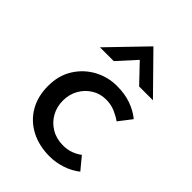

<svg xmlns="http://www.w3.org/2000/svg" viewBox="-200 -755 856 856"><g transform="rotate(45 228.0 -327.0)"><path d="M417 -39Q389 -16 350 -3Q311 10 272 10Q205 10 153.5 -17Q102 -44 73.5 -93Q45 -142 45 -208Q45 -274 75.5 -322.5Q106 -371 155.5 -398Q205 -425 263 -425Q313 -425 352 -411Q391 -397 420 -373L373 -312Q355 -325 329 -336.5Q303 -348 271 -348Q234 -348 204 -329.5Q174 -311 156 -279.5Q138 -248 138 -208Q138 -169 156 -137Q174 -105 206 -86Q238 -67 280 -67Q306 -67 328.5 -75Q351 -83 369 -97ZM334 -493 252 -579 174 -493H87L252 -664H253L421 -493Z"/></g></svg>

Font: Synthetic
Style: Regular
Weight: 400
Designer: Santiago Orozco
Foundry: Typemade
Version: Version 2.000; ttfautohint (v1.8.4.7-5d5b)